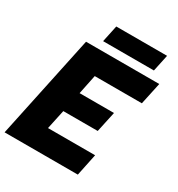

<svg xmlns="http://www.w3.org/2000/svg" viewBox="-205 -995 1045 1126"><g transform="rotate(30 317.0 -432.5)"><path d="M252 -865H596L572 -752H228ZM143 -699H639L607 -550H288L261 -419H494L464 -280H231L203 -149H522L491 0H-5Z"/></g></svg>

Font: Prompt
Style: Bold Italic
Weight: 700
Italic angle: -12°
Designer: Katatrad Team
Foundry: CadsonDemak
Version: Version 1.001